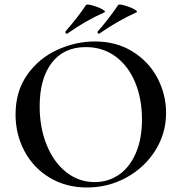

<svg xmlns="http://www.w3.org/2000/svg" viewBox="-20 -820 806 852"><path d="M49 -312Q49 -415 101 -488.5Q153 -562 234.5 -599Q316 -636 401 -636Q496 -636 568 -591.5Q640 -547 678.5 -474Q717 -401 717 -319Q717 -228 669 -152Q621 -76 540.5 -32Q460 12 366 12Q273 12 200.5 -31.5Q128 -75 88.5 -149.5Q49 -224 49 -312ZM610 -290Q610 -382 579.5 -455Q549 -528 492.5 -569.5Q436 -611 361 -611Q263 -611 209.5 -541Q156 -471 156 -348Q156 -253 187.5 -176Q219 -99 274.5 -55.5Q330 -12 400 -12Q460 -12 507.5 -44.5Q555 -77 582.5 -140Q610 -203 610 -290ZM276 -670Q273 -670 271 -674Q269 -678 271 -681Q327 -745 361 -797Q364 -803 388.5 -796.5Q413 -790 432.5 -779.5Q452 -769 443 -765Q359 -728 279 -671ZM419 -670Q415 -670 413.5 -674Q412 -678 414 -681Q455 -726 504 -797Q506 -803 530.5 -796.5Q555 -790 574.5 -779.5Q594 -769 585 -765Q503 -728 421 -671Z"/></svg>

Font: Cormorant Garamond SemiBold
Style: Regular
Weight: 600
Designer: Christian Thalmann (Catharsis Fonts)
Version: Version 3.000